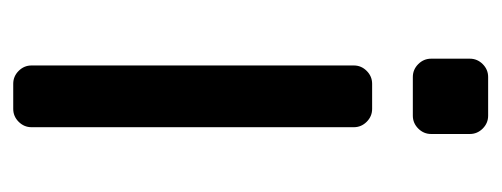

<svg xmlns="http://www.w3.org/2000/svg" viewBox="-248 -492 740 283"><g transform="rotate(-90 121.5 -350.0)"><path d="M140 -171H103Q92 -171 84 -179Q76 -187 76 -198V-673Q76 -684 84 -692Q92 -700 103 -700H140Q151 -700 159 -692Q167 -684 167 -673V-198Q167 -187 159 -179Q151 -171 140 -171ZM150 0H93Q82 0 74 -8Q66 -16 66 -27V-84Q66 -95 74 -103Q82 -111 93 -111H150Q161 -111 169 -103Q177 -95 177 -84V-27Q177 -16 169 -8Q161 0 150 0Z"/></g></svg>

Font: Hezaedrus
Style: Regular
Weight: 400
Designer: Hubert & Fischer
Foundry: Hubert & Fischer
Version: Version 1.10;September 3, 2019;FontCreator 11.5.0.2425 64-bi